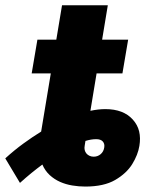

<svg xmlns="http://www.w3.org/2000/svg" viewBox="-31 -696 596 728"><path d="M125 -197.1 161.6 -417.6H89.1L110.8 -545.5H182.5L204.2 -676.1H377.8L356.2 -545.5H454.9L433.2 -417.6H335.2L311.8 -275.9Q342.3 -282.3 368.3 -282.3Q437.1 -282.3 472.7 -242.5Q490.8 -222.3 496.6 -197.6Q502.5 -172.9 497.5 -142.8Q492.2 -109.4 470.5 -73.9Q448.5 -38.4 405.5 -13.5Q362.6 11.4 292.3 11.4Q267.8 11.4 243.1 7.3Q218.4 3.2 196.7 -6.4Q175.1 -16 157.5 -32.1Q139.9 -48.3 129.6 -72.1Q109.4 -57.2 88.2 -40Q67.1 -22.7 44.7 -2.5L-11 -95.5Q23.4 -126.8 57.5 -151.6Q91.6 -176.5 125 -197.1ZM324.2 -101.9Q339.5 -101.9 350.7 -111.5Q361.9 -121.1 364.3 -137.1Q366.5 -150.9 358.7 -159.6Q350.9 -168.3 333.8 -168.3Q314.6 -168.3 293 -161.6L290.1 -143.5Q288.4 -134.9 290.1 -127.3Q291.9 -119.7 296.7 -114Q301.5 -108.3 308.6 -105.1Q315.7 -101.9 324.2 -101.9Z"/></svg>

Font: Inter P Extra Bold
Style: Italic
Weight: 800
Italic angle: 9.39999°
Designer: Rasmus Andersson
Foundry: rsms
Version: Version 3.018;git-588b23468